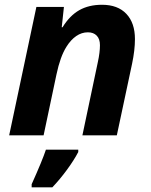

<svg xmlns="http://www.w3.org/2000/svg" viewBox="-20 -576 643 817"><path d="M134.8 -546.4H252L242.7 -460H246.1Q276.9 -509.8 317.4 -532.7Q357.9 -555.7 414.1 -555.7Q481 -555.7 517.6 -517.1Q554.2 -478.5 554.2 -409.7Q554.2 -362.3 542 -304.7L477.1 0H330.6L396.5 -312.5Q405.3 -353 405.3 -383.8Q405.3 -410.2 391.6 -424.3Q377.9 -438.5 354 -438.5Q327.6 -438.5 304.4 -422.6Q281.2 -406.7 262.7 -377Q236.3 -335.4 220.2 -258.8L165.5 0H19ZM175.3 61H313V70.8Q295.9 104 265.4 145.8Q234.9 187.5 202.6 221.2H114.7V208Q160.2 106.9 175.3 61Z"/></svg>

Font: Viking Open Sans
Style: Bold Italic
Weight: 700
Italic angle: -12°
Foundry: Ascender Corporation
Version: Version 2.000